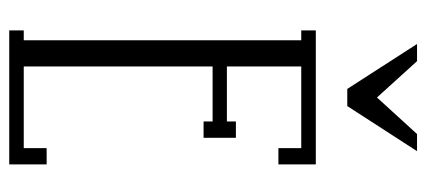

<svg xmlns="http://www.w3.org/2000/svg" viewBox="-280 -666 945 426"><g transform="rotate(90 193.0 -452.5)"><path d="M314.9 -904.8 214.8 -750H176.8L77.1 -904.8H115.2L195.8 -815.9L276.9 -904.8ZM344.2 -680.2V-597.2H308.1V-647.9H127V-482.9H249V-502.9H285.2V-431.2H249V-451.2H127V-32.2H308.1V-83H344.2V0H46.9V-32.2H68.8V-647.9H46.9V-680.2Z"/></g></svg>

Font: Margherita Light
Style: Regular
Weight: 300
Designer: James Puckett
Foundry: Dunwich Type Founders
Version: Version 1.008;hotconv 1.0.109;makeotfexe 2.5.65596